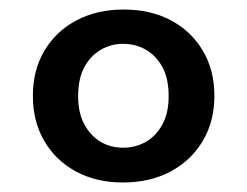

<svg xmlns="http://www.w3.org/2000/svg" viewBox="-20 -732 519 403"><path d="M238 -349Q182 -349 139.5 -372Q97 -395 73 -436Q49 -477 49 -531Q49 -585 73.5 -626Q98 -667 141 -689.5Q184 -712 239 -712Q296 -712 338.5 -689.5Q381 -667 405.5 -626Q430 -585 430 -531Q430 -477 405.5 -436Q381 -395 338 -372Q295 -349 238 -349ZM238 -422Q265 -422 286.5 -434.5Q308 -447 321 -471Q334 -495 334 -530Q334 -567 321 -591Q308 -615 286.5 -627.5Q265 -640 238 -640Q213 -640 191.5 -627.5Q170 -615 157 -591Q144 -567 144 -530Q144 -495 157 -471Q170 -447 191 -434.5Q212 -422 238 -422Z"/></svg>

Font: DM Sans 17pt SemiBold
Style: Regular
Weight: 600
Version: Version 4.004;gftools[0.9.30]